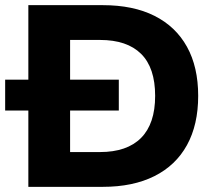

<svg xmlns="http://www.w3.org/2000/svg" viewBox="-23 -725 852 745"><path d="M87 0V-705H376Q494 -705 576.5 -663.5Q659 -622 702.5 -543.5Q746 -465 746 -353Q746 -241 702.5 -162Q659 -83 576 -41.5Q493 0 376 0ZM249 -135H365Q470 -135 524.5 -190Q579 -245 579 -353Q579 -462 524.5 -516Q470 -570 365 -570H249ZM-3 -296V-416H438V-296Z"/></svg>

Font: Nunito Sans 8pt ExtraBold
Style: Regular
Weight: 800
Version: Version 3.101;gftools[0.9.27]